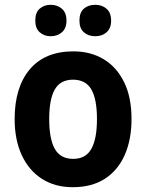

<svg xmlns="http://www.w3.org/2000/svg" viewBox="-20 -770 609 800"><path d="M528 -274Q528 -189 500 -125Q472 -61 417.5 -25.5Q363 10 283 10Q209 10 154.5 -25Q100 -60 70.5 -124Q41 -188 41 -274Q41 -406 104 -481Q167 -556 286 -556Q357 -556 411.5 -523.5Q466 -491 497 -428Q528 -365 528 -274ZM185 -274Q185 -191 208.5 -149.5Q232 -108 285 -108Q337 -108 360.5 -149.5Q384 -191 384 -274Q384 -357 360.5 -397.5Q337 -438 284 -438Q232 -438 208.5 -397.5Q185 -357 185 -274ZM127 -684Q127 -718 145.5 -734Q164 -750 191 -750Q219 -750 238 -733.5Q257 -717 257 -684Q257 -652 238 -635.5Q219 -619 191 -619Q164 -619 145.5 -635.5Q127 -652 127 -684ZM311 -684Q311 -718 329.5 -734Q348 -750 377 -750Q405 -750 424 -733.5Q443 -717 443 -684Q443 -652 424 -635.5Q405 -619 377 -619Q348 -619 329.5 -635.5Q311 -652 311 -684Z"/></svg>

Font: Noto Sans Sinhala SemiCondensed
Style: Bold
Weight: 700
Width: 4
Designer: Jelle Bosma - Monotype Design Team
Foundry: Monotype Imaging Inc.
Version: Version 2.006; ttfautohint (v1.8.4.7-5d5b)